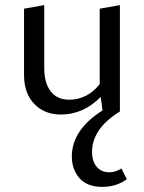

<svg xmlns="http://www.w3.org/2000/svg" viewBox="-20 -443 564 751"><path d="M455 216 476 258Q435 288 380 288Q321 288 291 254Q261 220 261 169Q261 65 381 -11L374 -64Q306 5 218 5Q154 5 114 -36.5Q74 -78 74 -150V-409L153 -423V-177Q153 -118 178.5 -85.5Q204 -53 250 -53Q322 -53 370 -114V-409L449 -423V-7Q340 60 340 152Q340 187 358 209Q376 231 408 231Q431 231 455 216Z"/></svg>

Font: EauTest Medium
Style: Regular
Weight: 500
Designer: Christian Thalmann (Catharsis Fonts)
Version: Version 0.001;PS 000.001;hotconv 1.0.88;makeotf.lib2.5.64775